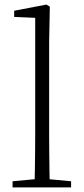

<svg xmlns="http://www.w3.org/2000/svg" viewBox="-20 -820 366 840"><path d="M35 0V-27L154 -38H173L291 -27V0ZM131 0Q132 -30 132.5 -69Q133 -108 133.5 -149.5Q134 -191 134 -226V-742L42 -746V-773L183 -800L198 -791L195 -637V-226Q195 -191 195.5 -149.5Q196 -108 196.5 -69Q197 -30 198 0Z"/></svg>

Font: Noto Serif JP ExtraLight
Style: Regular
Weight: 200
Designer: Ryoko NISHIZUKA  (kana & ideographs); Frank Grießhammer (Latin, Greek & Cyrillic); Wenlong ZHANG  (bopomofo); Sandoll Co
Foundry: Adobe
Version: Version 2.002-H1;hotconv 1.1.0;makeotfexe 2.6.0